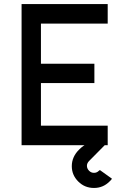

<svg xmlns="http://www.w3.org/2000/svg" viewBox="-20 -720 630 952"><path d="M535 166 475 123Q474 124 473 125Q472 126 470 127Q460 137 446 137Q432 137 422 127Q411 116 411 102Q411 89 422 78L513 -14H424Q391 2 373 21Q336 57 336 104Q336 148 368 180Q400 212 446 212Q491 212 523 180Q526 177 529.5 173.5Q533 170 535 166ZM87 0H514V-97H183V-308H448V-404H183V-603H514V-700H87Z"/></svg>

Font: Unageo
Style: Medium
Weight: 500
Designer: Richard Sepsi
Foundry: Richard Sepsi
Version: Version 2.000